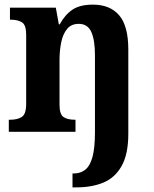

<svg xmlns="http://www.w3.org/2000/svg" viewBox="-20 -569 664 829"><path d="M293 240V180H298Q328 180 348.5 163.5Q369 147 379.5 108Q390 69 390 1V-331Q390 -395 374.5 -430.5Q359 -466 320 -466Q288 -466 270 -444.5Q252 -423 244.5 -387Q237 -351 237 -310V-117Q237 -75 254.5 -63.5Q272 -52 303 -52H306V0H18V-52H24Q55 -52 74 -64Q93 -76 93 -121V-419Q93 -461 75 -472.5Q57 -484 26 -484H23V-536H221L234 -464H238Q260 -505 292.5 -527Q325 -549 381 -549Q455 -549 494.5 -503Q534 -457 534 -355V8Q534 97 505 148Q476 199 426 219.5Q376 240 311 240Z"/></svg>

Font: Noto Serif Sinhala SemiCondensed
Style: Bold
Weight: 700
Width: 4
Designer: Jelle Bosma - Monotype Design Team
Foundry: Monotype Imaging Inc.
Version: Version 2.007; ttfautohint (v1.8.4.7-5d5b)